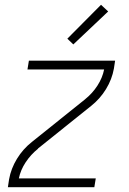

<svg xmlns="http://www.w3.org/2000/svg" viewBox="-20 -784 540 804"><path d="M13 0 18 -33Q26 -78 51 -119Q76 -160 114 -190L336 -368L337 -369Q367 -393 388 -425.5Q409 -458 416 -493H95L101 -530H462L457 -497Q449 -452 424 -411Q399 -370 361 -340L139 -162V-161Q109 -137 87.5 -104.5Q66 -72 59 -37H381L375 0ZM287 -598 262 -622 403 -764 433 -736Z"/></svg>

Font: Iosevka Curly XLtObl
Style: Regular
Weight: 200
Italic angle: -9°
Monospace: yes
Designer: Belleve Invis
Foundry: Belleve Invis
Version: Version 11.1.0; ttfautohint (v1.8.3)